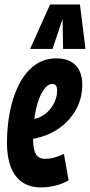

<svg xmlns="http://www.w3.org/2000/svg" viewBox="-20 -808 393 838"><path d="M100.6 -284.8Q114.6 -285.2 131.5 -289.2Q148.4 -293.2 160.4 -299.6Q192.2 -317.4 210.6 -348.1Q229 -378.8 229.4 -411.6Q229.4 -428.6 223.9 -435Q218.4 -441.4 208.8 -441.4Q187.4 -441.8 168.6 -413.5Q149.8 -385.2 137.5 -333.1Q125.2 -281 124.4 -210.2Q124 -172.6 129.9 -151.8Q135.8 -131 147.6 -122.9Q159.4 -114.8 175.4 -114.8Q187.8 -114.8 200.9 -116.8Q214 -118.8 228.6 -123.8Q243.2 -128.8 259 -136.2L279.4 -21Q252.2 -4.8 219.7 2.6Q187.2 10 158.8 10Q110.6 10 77.5 -12.6Q44.4 -35.2 27.4 -78.6Q10.4 -122 10.4 -184.2Q10.4 -258 24 -324.6Q37.6 -391.2 64.7 -442.8Q91.8 -494.4 132.1 -523.8Q172.4 -553.2 226 -553.2Q265 -553.2 290.1 -538.6Q315.2 -524 327.2 -498.4Q339.2 -472.8 339.2 -439.2Q339.2 -363 295.4 -304.3Q251.6 -245.6 182.6 -218.2Q158.4 -209 131.8 -203.5Q105.2 -198 77.8 -197.6ZM111.4 -594.5 198.6 -788.5H328.9L353 -594.5H255.4L253.2 -725.6L209.3 -594.5Z"/></svg>

Font: Georama ExtraCondensed Thin
Style: Italic
Weight: 100
Width: 2
Italic angle: -9°
Designer: Jean-Baptiste Levee
Foundry: Production Type
Version: Version 1.001